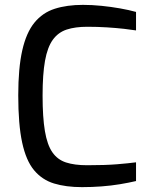

<svg xmlns="http://www.w3.org/2000/svg" viewBox="-20 -763 622 789"><path d="M317 6Q251 6 202 -9Q153 -24 120 -63.5Q87 -103 71 -177.5Q55 -252 55 -371Q55 -483 71.5 -556Q88 -629 121.5 -670Q155 -711 205 -727Q255 -743 321 -743Q358 -743 397.5 -739Q437 -735 473.5 -728.5Q510 -722 539 -714V-638Q521 -641 490 -644.5Q459 -648 420 -650.5Q381 -653 339 -653Q289 -653 254 -641.5Q219 -630 197 -599.5Q175 -569 165 -513.5Q155 -458 155 -370Q155 -281 164.5 -224.5Q174 -168 195 -137.5Q216 -107 251 -95.5Q286 -84 338 -84Q413 -84 461 -88Q509 -92 539 -96V-19Q509 -12 473 -6Q437 0 397.5 3Q358 6 317 6Z"/></svg>

Font: Exo Thin Medium
Style: Regular
Weight: 500
Version: Version 2.000